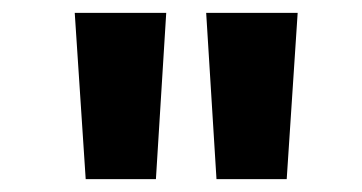

<svg xmlns="http://www.w3.org/2000/svg" viewBox="-20 -749 562 298"><path d="M96 -729 113 -471H222L238 -729ZM300 -729 316 -471H425L442 -729Z"/></svg>

Font: Noto Sans Oriya Cond Bold
Style: Bold
Weight: 700
Width: 3
Designer: Amélie Bonet and Sol Matas
Foundry: Google LLC
Version: Version 2.006